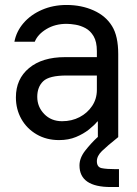

<svg xmlns="http://www.w3.org/2000/svg" viewBox="-20 -552 552 773"><path d="M218 12Q167 12 127.5 -11Q88 -34 66 -73Q44 -112 44 -160Q44 -234 97 -278Q150 -322 242 -322H370V-346Q370 -384 357 -406Q344 -428 324.5 -438.5Q305 -449 284.5 -452.5Q264 -456 248 -456Q202 -456 167 -435Q132 -414 120 -384H38Q46 -426 75 -459.5Q104 -493 149 -512.5Q194 -532 248 -532Q308 -532 357 -510Q406 -488 431 -447Q456 -407 456 -334V0Q411 36 390.5 56Q370 76 370 97Q370 121 389.5 125Q409 129 445 129H459V201H426Q300 201 300 114Q300 84 323 54.5Q346 25 373 0H374V-63H372Q360 -48 338 -30.5Q316 -13 286 -0.5Q256 12 218 12ZM230 -64Q269 -64 300.5 -80.5Q332 -97 351 -125.5Q370 -154 370 -190V-248H248Q178 -248 154 -225Q130 -202 130 -162Q130 -122 158 -93Q186 -64 230 -64Z"/></svg>

Font: Liter
Style: Regular
Weight: 400
Designer: Anton Skugarov
Foundry: skugi
Version: Version 1.004; ttfautohint (v1.8.4.7-5d5b)